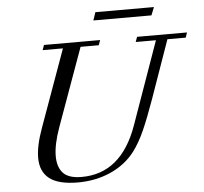

<svg xmlns="http://www.w3.org/2000/svg" viewBox="-55 -857 985 928"><g transform="rotate(-5 437.0 -393.0)"><path d="M428.2 -760.3 441.4 -799.3H725.6L710 -760.3ZM286.6 13.2Q192.4 13.2 148.4 -20.8Q104.5 -54.7 104.5 -122.1Q104.5 -179.7 135.3 -264.6L270 -638.7H171.4L180.2 -663.1H452.6L443.8 -638.7H355.5L219.2 -260.7Q189.9 -179.2 189.9 -122.6Q189.9 -69.8 216.3 -40.8Q242.7 -11.7 306.6 -11.7Q499 -11.7 579.1 -237.8L721.2 -638.7H623L631.8 -663.1H874L865.7 -638.7H776.9L677.7 -357.4Q646 -268.1 620.1 -209.7Q594.2 -151.4 563 -110.4Q517.6 -51.3 445.1 -19Q372.6 13.2 286.6 13.2Z"/></g></svg>

Font: Elstob 18pt
Style: Italic
Weight: 400
Italic angle: -20°
Designer: Peter S. Baker
Version: Version 1.015